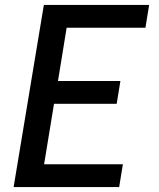

<svg xmlns="http://www.w3.org/2000/svg" viewBox="-20 -755 640 775"><path d="M35 0 157 -735H582L567 -643H249L214 -428H466L451 -336H198L158 -92H476L461 0Z"/></svg>

Font: Iosevka SS04 Semibold Extended
Style: Italic
Weight: 600
Width: 7
Italic angle: -9°
Monospace: yes
Designer: Belleve Invis
Foundry: Belleve Invis
Version: Version 19.0.0; ttfautohint (v1.8.4)